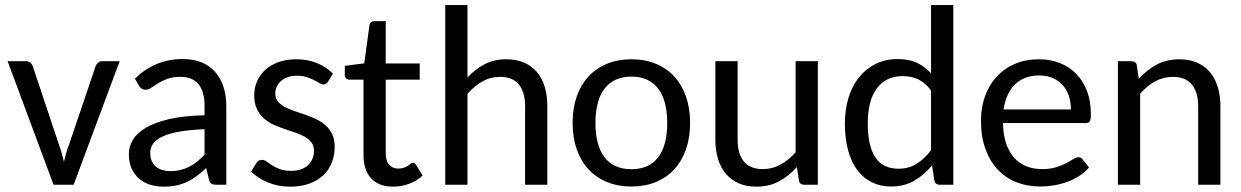

<svg xmlns="http://www.w3.org/2000/svg" viewBox="-20 -714 4797 742"><path d="M264.6 0H187L9.3 -477.5H80.1Q89.8 -477.5 96.7 -472.2Q103.5 -466.8 106 -460L208 -154.3Q214.4 -137.2 218.8 -121.1Q223.1 -105 227.1 -88.4Q230.5 -104.5 235.1 -120.8Q239.7 -137.2 246.6 -154.3L350.1 -460Q353 -467.3 359.6 -472.4Q366.2 -477.5 374.5 -477.5H442.4Z M816.4 0Q803.7 0 796.9 -3.9Q790 -7.8 787.6 -20L776.9 -64.5Q758.3 -47.4 740.5 -33.9Q722.7 -20.5 703.1 -11.2Q683.6 -2 661.1 2.7Q638.7 7.3 611.8 7.3Q584 7.3 559.8 -0.2Q535.6 -7.8 517.3 -23.7Q499 -39.6 488.5 -63.2Q478 -86.9 478 -119.1Q478 -147.5 493.4 -173.6Q508.8 -199.7 543.5 -220.2Q578.1 -240.7 633.8 -253.7Q689.5 -266.6 770.5 -268.6V-305.2Q770.5 -360.8 746.8 -388.9Q723.1 -417 677.7 -417Q647.5 -417 626.7 -409.2Q606 -401.4 590.8 -392.1Q575.7 -382.8 564.7 -375Q553.7 -367.2 542.5 -367.2Q533.7 -367.2 527.3 -371.6Q521 -376 517.1 -382.8L501.5 -410.2Q541 -448.2 586.7 -467Q632.3 -485.8 688 -485.8Q728 -485.8 759.3 -472.9Q790.5 -460 811.5 -436Q832.5 -412.1 843.5 -378.9Q854.5 -345.7 854.5 -305.2V0ZM637.7 -52.7Q659.2 -52.7 677.2 -57.1Q695.3 -61.5 711.4 -69.6Q727.5 -77.6 741.9 -89.6Q756.3 -101.6 770.5 -116.2V-214.8Q713.4 -212.4 673.3 -205.3Q633.3 -198.2 608.2 -186.5Q583 -174.8 571.8 -158.9Q560.5 -143.1 560.5 -123.5Q560.5 -105 566.7 -91.6Q572.8 -78.1 583 -69.6Q593.3 -61 607.4 -56.9Q621.6 -52.7 637.7 -52.7Z M1247.6 -398.4Q1241.7 -387.7 1230 -387.7Q1222.7 -387.7 1214.1 -393.1Q1205.6 -398.4 1193.6 -404.5Q1181.6 -410.6 1165.3 -416Q1148.9 -421.4 1126.5 -421.4Q1107.4 -421.4 1092.3 -416Q1077.1 -410.6 1066.4 -401.4Q1055.7 -392.1 1049.8 -379.6Q1043.9 -367.2 1043.9 -353Q1043.9 -334.5 1053.7 -322.3Q1063.5 -310.1 1079.6 -301.3Q1095.7 -292.5 1116.5 -285.4Q1137.2 -278.3 1158.7 -271Q1180.2 -263.7 1200.9 -253.9Q1221.7 -244.1 1237.8 -230Q1253.9 -215.8 1263.7 -195.6Q1273.4 -175.3 1273.4 -146.5Q1273.4 -113.3 1262.2 -85.2Q1251 -57.1 1229.2 -36.6Q1207.5 -16.1 1175.5 -4.4Q1143.6 7.3 1102.1 7.3Q1054.7 7.3 1015.9 -8.8Q977.1 -24.9 950.2 -50.8L970.2 -83Q974.1 -89.4 979.5 -92.8Q984.9 -96.2 993.2 -96.2Q1002 -96.2 1010.7 -89.6Q1019.5 -83 1032 -75Q1044.4 -66.9 1062 -60.3Q1079.6 -53.7 1106 -53.7Q1128.4 -53.7 1144.8 -60.1Q1161.1 -66.4 1171.9 -76.9Q1182.6 -87.4 1188 -101.6Q1193.4 -115.7 1193.4 -131.3Q1193.4 -150.9 1183.3 -163.8Q1173.3 -176.8 1157.2 -185.8Q1141.1 -194.8 1120.4 -201.7Q1099.6 -208.5 1077.9 -216.1Q1056.2 -223.6 1035.4 -233.2Q1014.6 -242.7 998.5 -257.6Q982.4 -272.5 972.4 -293.9Q962.4 -315.4 962.4 -346.2Q962.4 -374 973.1 -399.2Q983.9 -424.3 1004.4 -443.4Q1024.9 -462.4 1055.2 -473.6Q1085.4 -484.9 1124.5 -484.9Q1168.9 -484.9 1205.1 -470.2Q1241.2 -455.6 1266.6 -429.2Z M1499.5 7.3Q1444.3 7.3 1414.6 -24.4Q1384.8 -56.2 1384.8 -115.2V-406.2H1330.1Q1322.8 -406.2 1317.6 -411.1Q1312.5 -416 1312.5 -425.3V-459.5L1387.7 -469.2L1407.7 -616.2Q1408.7 -623.5 1413.8 -627.9Q1418.9 -632.3 1426.8 -632.3H1470.7V-468.8H1602.1V-406.2H1470.7V-121.1Q1470.7 -91.8 1484.1 -77.1Q1497.6 -62.5 1519 -62.5Q1531.7 -62.5 1540.8 -65.9Q1549.8 -69.3 1556.2 -73.7Q1562.5 -78.1 1567.1 -81.5Q1571.8 -85 1575.7 -85Q1580.1 -85 1582.8 -83Q1585.4 -81.1 1587.9 -76.7L1613.3 -35.6Q1591.3 -15.1 1561.5 -3.9Q1531.7 7.3 1499.5 7.3Z M1700.7 0V-694.3H1786.6V-414.6Q1816.4 -446.8 1852.8 -465.8Q1889.2 -484.9 1937 -484.9Q1976.1 -484.9 2005.6 -471.9Q2035.2 -459 2055.2 -435.3Q2075.2 -411.6 2085.2 -378.2Q2095.2 -344.7 2095.2 -304.2V0H2009.3V-304.2Q2009.3 -357.4 1985.4 -387.2Q1961.4 -417 1912.1 -417Q1875.5 -417 1844.2 -399.4Q1813 -381.8 1786.6 -351.1V0Z M2420.4 -484.9Q2472.7 -484.9 2514.6 -467.5Q2556.6 -450.2 2585.9 -418.2Q2615.2 -386.2 2631.1 -340.8Q2647 -295.4 2647 -239.3Q2647 -182.6 2631.1 -137.2Q2615.2 -91.8 2585.9 -59.8Q2556.6 -27.8 2514.6 -10.5Q2472.7 6.8 2420.4 6.8Q2368.2 6.8 2325.9 -10.5Q2283.7 -27.8 2254.2 -59.8Q2224.6 -91.8 2208.7 -137.2Q2192.9 -182.6 2192.9 -239.3Q2192.9 -295.4 2208.7 -340.8Q2224.6 -386.2 2254.2 -418.2Q2283.7 -450.2 2325.9 -467.5Q2368.2 -484.9 2420.4 -484.9ZM2420.4 -60.1Q2455.1 -60.1 2481 -72Q2506.8 -84 2524.2 -106.9Q2541.5 -129.9 2550 -163.1Q2558.6 -196.3 2558.6 -238.8Q2558.6 -281.2 2550 -314.5Q2541.5 -347.7 2524.2 -370.6Q2506.8 -393.6 2481 -405.8Q2455.1 -418 2420.4 -418Q2385.3 -418 2359.1 -405.8Q2333 -393.6 2315.7 -370.6Q2298.3 -347.7 2289.8 -314.5Q2281.2 -281.2 2281.2 -238.8Q2281.2 -196.3 2289.8 -163.1Q2298.3 -129.9 2315.7 -106.9Q2333 -84 2359.1 -72Q2385.3 -60.1 2420.4 -60.1Z M2830.6 -477.5V-173.3Q2830.6 -119.6 2854.7 -90.1Q2878.9 -60.5 2928.2 -60.5Q2964.8 -60.5 2996.3 -77.9Q3027.8 -95.2 3054.7 -125.5V-477.5H3140.6V0H3088.9Q3080.1 0 3074.2 -4.2Q3068.4 -8.3 3067.4 -17.6L3059.6 -68.4Q3028.8 -34.2 2991 -13.4Q2953.1 7.3 2903.3 7.3Q2864.3 7.3 2834.7 -5.6Q2805.2 -18.6 2785.2 -42.2Q2765.1 -65.9 2754.9 -99.4Q2744.6 -132.8 2744.6 -173.3V-477.5Z M3612.8 0Q3603.5 0 3597.7 -4.2Q3591.8 -8.3 3590.8 -17.6L3582 -74.7Q3551.8 -38.1 3513.2 -15.6Q3474.6 6.8 3423.8 6.8Q3383.3 6.8 3350.3 -9Q3317.4 -24.9 3293.9 -55.7Q3270.5 -86.4 3257.8 -132.1Q3245.1 -177.7 3245.1 -237.3Q3245.1 -290 3259 -335.7Q3272.9 -381.3 3299.3 -414.6Q3325.7 -447.8 3363.5 -466.8Q3401.4 -485.8 3449.2 -485.8Q3492.7 -485.8 3523.4 -471.4Q3554.2 -457 3578.1 -430.2V-694.3H3664.1V0ZM3451.7 -62Q3492.2 -62 3522.2 -80.8Q3552.2 -99.6 3578.1 -133.3V-364.3Q3555.2 -395 3528.3 -407.5Q3501.5 -419.9 3468.8 -419.9Q3403.8 -419.9 3368.7 -372.6Q3333.5 -325.2 3333.5 -237.3Q3333.5 -190.9 3341.6 -157.7Q3349.6 -124.5 3364.7 -103.3Q3379.9 -82 3401.9 -72Q3423.8 -62 3451.7 -62Z M3995.6 -484.9Q4038.6 -484.9 4075.2 -470.7Q4111.8 -456.5 4138.7 -429.2Q4165.5 -401.9 4180.7 -362.3Q4195.8 -322.8 4195.8 -271.5Q4195.8 -251.5 4191.4 -244.9Q4187 -238.3 4175.3 -238.3H3856Q3856.9 -193.4 3868.2 -159.9Q3879.4 -126.5 3899.2 -104.5Q3918.9 -82.5 3946.3 -71.5Q3973.6 -60.5 4007.3 -60.5Q4038.6 -60.5 4061.5 -67.6Q4084.5 -74.7 4100.8 -83.5Q4117.2 -92.3 4128.4 -99.4Q4139.6 -106.4 4147.9 -106.4Q4153.3 -106.4 4157.2 -104.2Q4161.1 -102.1 4164.1 -98.1L4188.5 -66.9Q4172.4 -47.9 4150.6 -33.9Q4128.9 -20 4104 -11Q4079.1 -2 4052.5 2.4Q4025.9 6.8 4000 6.8Q3950.2 6.8 3908.2 -9.8Q3866.2 -26.4 3835.7 -58.8Q3805.2 -91.3 3788.1 -138.9Q3771 -186.5 3771 -248.5Q3771 -298.3 3786.4 -341.6Q3801.8 -384.8 3830.8 -416.7Q3859.9 -448.7 3901.6 -466.8Q3943.4 -484.9 3995.6 -484.9ZM3997.1 -422.4Q3937 -422.4 3902.1 -387.2Q3867.2 -352.1 3858.4 -291H4118.7Q4118.7 -319.8 4110.4 -344Q4102.1 -368.2 4086.4 -385.5Q4070.8 -402.8 4048.1 -412.6Q4025.4 -422.4 3997.1 -422.4Z M4300.3 0V-477.5H4351.6Q4360.8 -477.5 4366.7 -473.4Q4372.6 -469.2 4373.5 -460L4380.9 -409.2Q4411.6 -443.4 4449.7 -464.1Q4487.8 -484.9 4537.6 -484.9Q4576.7 -484.9 4606.2 -471.9Q4635.7 -459 4655.8 -435.3Q4675.8 -411.6 4686 -378.2Q4696.3 -344.7 4696.3 -304.2V0H4610.4V-304.2Q4610.4 -357.4 4586.2 -387.2Q4562 -417 4512.7 -417Q4476.1 -417 4444.3 -399.7Q4412.6 -382.3 4386.2 -351.6V0Z"/></svg>

Font: Carlito
Style: Regular
Weight: 400
Designer: Lukasz Dziedzic
Foundry: tyPoland Lukasz Dziedzic
Version: Version 1.103; Beta1; all basic design good, some composites